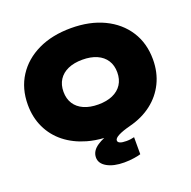

<svg xmlns="http://www.w3.org/2000/svg" viewBox="-166 -931 1307 1315"><g transform="rotate(-20 488.0 -273.0)"><path d="M640 206Q627 211 592 216.5Q557 222 519 222Q442 222 394.5 195Q347 168 347 124Q347 76 397 43Q418 29 446 17Q381 13 325 -3Q234 -29 168.5 -81Q103 -133 67.5 -208Q32 -283 32 -375Q32 -493 89 -581.5Q146 -670 248.5 -719Q351 -768 488 -768Q625 -768 727.5 -719Q830 -670 887 -581.5Q944 -493 944 -375Q944 -281 907 -205Q870 -129 802 -76.5Q734 -24 640 0Q582 15 551.5 31Q521 47 521 63Q521 89 583 89Q600 89 613.5 87Q627 85 640 82ZM292 -375Q292 -324 315.5 -287.5Q339 -251 383 -231.5Q427 -212 488 -212Q549 -212 593 -231.5Q637 -251 660.5 -287.5Q684 -324 684 -375Q684 -426 660.5 -462.5Q637 -499 593 -518.5Q549 -538 488 -538Q427 -538 383 -518.5Q339 -499 315.5 -462.5Q292 -426 292 -375Z"/></g></svg>

Font: Bounded
Style: Regular
Weight: 900
Designer: Vlad Churkin
Version: Version 1.0